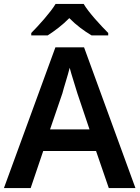

<svg xmlns="http://www.w3.org/2000/svg" viewBox="-20 -958 711 978"><path d="M263.2 -938C237.3 -894.5 175.3 -826.2 139.2 -790V-777.8H223.1C258.8 -800.8 298.3 -830.1 333 -865.7C367.7 -830.1 409.7 -799.3 446.3 -777.8H531.2V-790C495.1 -826.2 431.2 -894.5 406.2 -938ZM669.9 0 408.2 -716.8H262.2L0 0H136.2L200.2 -189H469.2L534.2 0ZM436 -298.8H234.9L297.9 -482.9C303.2 -505.9 325.7 -574.2 335 -612.8C342.8 -580.6 366.7 -509.3 374 -482.9Z"/></svg>

Font: Noto Reveo Sans
Style: Regular
Weight: 600
Designer: Monotype Design Team
Foundry: Monotype Imaging Inc.
Version: Version 2.007